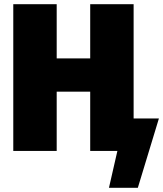

<svg xmlns="http://www.w3.org/2000/svg" viewBox="-20 -716 774 911"><path d="M734 -154 634 175H497L537 0H408V-281H249V0H43V-696H249V-439H408V-696H614V-154Z"/></svg>

Font: FiraGO Heavy
Style: Regular
Weight: 900
Designer: bBox Type
Foundry: bBox Type GmbH
Version: Version 1.001